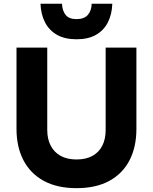

<svg xmlns="http://www.w3.org/2000/svg" viewBox="-20 -984 816 1024"><path d="M388.2 19.5Q284.8 19.5 213.5 -19.4Q142.2 -58.2 105.1 -129.2Q68 -200.2 68 -296.8V-730H232V-290.8Q232 -243.2 250.2 -207.6Q268.5 -172 303.2 -152.8Q338 -133.5 388.2 -133.5Q438.5 -133.5 473.1 -152.6Q507.8 -171.8 525.6 -207Q543.5 -242.2 543.5 -290.8V-730H707.5V-296.8Q707.5 -200.2 670.9 -129.2Q634.2 -58.2 563.1 -19.4Q492 19.5 388.2 19.5ZM388.2 -774.5Q326 -774.5 284.1 -798.2Q242.2 -822 220.2 -864.6Q198.2 -907.2 196 -964H310.5Q312.5 -926.2 330.4 -904.1Q348.2 -882 388.2 -882Q428.5 -882 448.1 -904.1Q467.8 -926.2 469 -964H579Q577 -907.2 555.2 -864.6Q533.5 -822 492 -798.2Q450.5 -774.5 388.2 -774.5Z"/></svg>

Font: SVN-Sora Variable
Style: Regular
Weight: 400
Designer: Jonathan Barnbrook, Julián Moncada
Foundry: Barnbrook Fonts
Version: Version 2.000 - Viet hoa boi STYLEno.1 Fonts